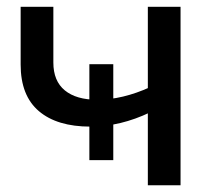

<svg xmlns="http://www.w3.org/2000/svg" viewBox="-20 -550 650 570"><path d="M245.3 -359.4H316.3V-74.6H245.3ZM41.3 -358.3V-529.9H138.4V-364.3Q138.4 -309.6 172.4 -281.7Q206.4 -253.9 268.1 -253.9Q343.6 -253.9 426.3 -291.6L426.1 -216.7Q337.4 -174.1 248.4 -174.1Q149.4 -174.1 95.4 -220.1Q41.3 -266.1 41.3 -358.3ZM418.9 -529.9H516V0H418.9Z"/></svg>

Font: iiserrat Thin
Style: Regular
Weight: 100
Designer: Akira Ohta
Foundry: Akira Ohta
Version: Version 1.200;Glyphs 3.3.1 (3343)